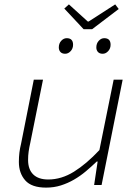

<svg xmlns="http://www.w3.org/2000/svg" viewBox="-20 -843 640 875"><path d="M190 12Q124 12 95 -21Q66 -54 66 -105Q66 -128 68.5 -148Q71 -168 76 -188L134 -480H176L118 -192Q113 -170 110.5 -152Q108 -134 108 -114Q108 -71 131.5 -48Q155 -25 200 -25Q260 -25 317 -60.5Q374 -96 433 -159L498 -480H539L443 0H409L425 -107H421Q397 -84 371.5 -62.5Q346 -41 317.5 -24.5Q289 -8 257.5 2Q226 12 190 12ZM277 -598Q263 -598 255.5 -606Q248 -614 248 -627Q248 -645 259 -657Q270 -669 284 -669Q313 -669 313 -639Q313 -622 302 -610Q291 -598 277 -598ZM448 -598Q434 -598 426.5 -606Q419 -614 419 -627Q419 -645 430 -657Q441 -669 455 -669Q484 -669 484 -639Q484 -622 473 -610Q462 -598 448 -598ZM361 -710 273 -804 294 -823 380 -745H384L505 -823L521 -802L400 -710Z"/></svg>

Font: Source Code Pro Light
Style: Italic
Weight: 300
Italic angle: -11°
Monospace: yes
Designer: Paul D. Hunt, Teo Tuominen
Foundry: Adobe Systems Incorporated
Version: Version 1.050;PS 1.000;hotconv 16.6.51;makeotf.lib2.5.65220